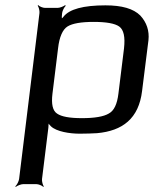

<svg xmlns="http://www.w3.org/2000/svg" viewBox="-20 -515 619 754"><path d="M293 10C320 10 342 9 361 8C461 -1 525 -49 538 -158L563 -357C567 -394 556 -427 531 -454C504 -481 459 -494 394 -494C307 -494 252 -479 229 -449C227 -445 220 -442 219 -438L223 -437C224 -441 222 -448 223 -453L224 -464C225 -473 233 -488 238 -492L236 -495C230 -490 215 -484 206 -484H157C148 -484 134 -490 130 -495L128 -493C132 -488 136 -473 135 -464L55 188C54 197 46 212 40 217L42 219C48 214 63 208 72 208H122C131 208 146 214 150 219L152 217C148 212 144 197 145 188L170 -14C171 -22 171 -33 170 -39L166 -37C168 -32 175 -24 180 -19C202 2 254 10 293 10ZM445 -147C440 -106 428 -80 407 -69C387 -57 351 -51 302 -51C253 -51 221 -57 204 -69C187 -80 181 -106 186 -147L208 -325C213 -370 226 -399 245 -411C264 -423 299 -429 348 -429C397 -429 431 -423 448 -411C466 -398 472 -370 467 -325L445 -147Z"/></svg>

Font: Gamestation Storm Oblique 
Style: Italic
Weight: 400
Designer: Jonas Hecksher
Foundry: Jonas Hecksher, Playtypeª, e-types AS
Version: Version 1.003